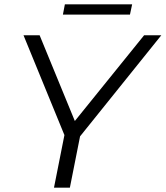

<svg xmlns="http://www.w3.org/2000/svg" viewBox="-20 -862 761 882"><path d="M228 0 280 -262 288 -212 88 -700H162L337 -274L297 -273L642 -700H721L328 -211L353 -262L301 0ZM269 -795 278 -842H587L577 -795Z"/></svg>

Font: MOST Montserrat
Style: Italic
Weight: 400
Italic angle: -11.3°
Designer: Julieta Ulanovsky
Foundry: Julieta Ulanovsky
Version: Version 8.000;March 11, 2024;FontCreator 15.0.0.2926 64-bit